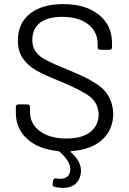

<svg xmlns="http://www.w3.org/2000/svg" viewBox="-20 -728 626 934"><path d="M530.8 -175.8Q530.8 -97.2 477.1 -48.3Q423.3 0.5 328.1 6.8Q324.2 7.8 323.7 9.8Q323.2 11.7 326.2 14.2Q374 55.7 374 103Q374 115.7 371.1 126Q355.5 186 285.2 186Q268.1 186 246.1 181.2Q234.4 178.2 235.8 166L238.8 149.9Q240.2 137.2 253.9 140.1Q269.5 142.1 272 142.1Q294.4 142.1 308.1 130.4Q321.8 118.7 321.8 95.2Q321.8 54.7 268.1 8.8L262.2 6.8Q167 -2.4 112.1 -52.2Q57.1 -102.1 57.1 -179.2V-207Q57.1 -220.2 69.8 -220.2H112.8Q126 -220.2 126 -207V-183.1Q126 -125.5 174.3 -89.8Q222.7 -54.2 303.2 -54.2Q378.9 -54.2 419.4 -85.9Q460 -117.7 460 -172.9Q457 -225.1 420.9 -255.1Q384.8 -285.2 275.9 -331.1Q193.4 -364.3 155 -386.2Q116.7 -408.2 92.8 -441.9Q66.9 -476.6 66.9 -530.8Q66.9 -614.3 125.5 -661.1Q184.1 -708 287.1 -708Q397 -708 460.9 -656.5Q524.9 -605 524.9 -518.1V-499Q524.9 -485.8 512.2 -485.8H467.8Q455.1 -485.8 455.1 -499V-514.2Q455.1 -573.2 409.2 -609.6Q363.3 -646 283.2 -646Q211.9 -646 174.6 -617.2Q137.2 -588.4 137.2 -533.2Q137.2 -498.5 155 -474.9Q172.9 -451.2 209 -433.1Q234.9 -419.4 314 -387.2Q361.3 -367.2 390.9 -353Q420.4 -338.9 449.2 -319.8Q478 -300.8 493.7 -281.2Q509.3 -261.7 519.3 -235.4Q529.3 -209 530.8 -175.8Z"/></svg>

Font: Barlow
Style: Regular
Weight: 400
Designer: Jeremy Tribby
Foundry: Jeremy Tribby
Version: Version 1.101